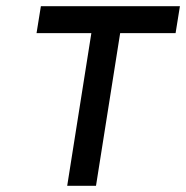

<svg xmlns="http://www.w3.org/2000/svg" viewBox="-20 -600 601 620"><path d="M98 -493H275L197 0H290L368 -493H547L561 -580H112Z"/></svg>

Font: Charger Pro
Style: ExBdExtObl
Weight: 400
Designer: Jasper
Foundry: Cannot Into Space Fonts
Version: Version 1.09